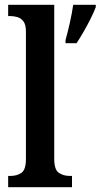

<svg xmlns="http://www.w3.org/2000/svg" viewBox="-20 -780 419 800"><path d="M14 0V-47H24Q51 -47 69.5 -60Q88 -73 88 -118V-649Q88 -677 78 -690.5Q68 -704 53 -708.5Q38 -713 24 -713H14V-760H206V-118Q206 -73 225 -60Q244 -47 270 -47H280V0ZM253 -613Q262 -645 271 -685Q280 -725 285 -760H379V-750Q371 -729 357.5 -702Q344 -675 328.5 -648Q313 -621 299 -600H253Z"/></svg>

Font: Noto Serif Thai Condensed SemiBold
Style: Regular
Weight: 600
Width: 3
Designer: Monotype Design Team
Foundry: Monotype Imaging Inc.
Version: Version 2.002; ttfautohint (v1.8.4.7-5d5b)